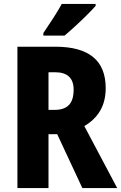

<svg xmlns="http://www.w3.org/2000/svg" viewBox="-20 -950 612 970"><path d="M260 -714Q514 -714 514 -505Q514 -439 486.5 -391.5Q459 -344 406 -313L572 0H396L269 -272H225V0H68V-714ZM258 -585H225V-395H258Q304 -395 328 -419.5Q352 -444 352 -497Q352 -585 258 -585ZM463 -920Q447 -902 419.5 -874.5Q392 -847 361.5 -819Q331 -791 306 -770H199V-783Q224 -820 249 -858.5Q274 -897 292 -930H463Z"/></svg>

Font: Noto Sans Lao Condensed ExtraBold
Style: Regular
Weight: 800
Width: 3
Designer: Monotype Design Team
Foundry: Monotype Imaging Inc.
Version: Version 2.003; ttfautohint (v1.8.4.7-5d5b)